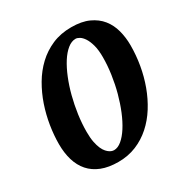

<svg xmlns="http://www.w3.org/2000/svg" viewBox="-163 -817 924 962"><g transform="rotate(-30 299.0 -335.5)"><path d="M442.9 -478Q442.9 -520 435.1 -548.3Q427.2 -576.7 415.8 -594Q404.3 -611.3 391.8 -618.7Q379.4 -626 370.1 -626Q346.2 -626 323 -607.2Q299.8 -588.4 279.3 -556.2Q258.8 -523.9 241.5 -481.2Q224.1 -438.5 211.7 -390.4Q199.2 -342.3 192.1 -291.7Q185.1 -241.2 185.1 -193.8Q185.1 -159.2 189.9 -134.8Q194.8 -110.4 202.1 -94Q209.5 -77.6 218.3 -67.9Q227.1 -58.1 235.4 -53.2Q243.7 -48.3 250 -47.1Q256.3 -45.9 258.8 -45.9Q281.2 -45.9 303.7 -64.7Q326.2 -83.5 346.7 -115.5Q367.2 -147.5 384.8 -190.2Q402.3 -232.9 415.3 -280.8Q428.2 -328.6 435.5 -379.4Q442.9 -430.2 442.9 -478ZM592.8 -460Q592.8 -403.3 583 -346.2Q573.2 -289.1 553.7 -236.1Q534.2 -183.1 505.4 -137.2Q476.6 -91.3 438.2 -57.1Q399.9 -22.9 352.5 -3.4Q305.2 16.1 249 16.1Q192.4 16.1 151.9 0Q111.3 -16.1 85.2 -45.9Q59.1 -75.7 46.6 -117.4Q34.2 -159.2 34.2 -210Q34.2 -260.7 43 -315.9Q51.8 -371.1 69.8 -424.1Q87.9 -477.1 115.7 -524.7Q143.6 -572.3 181.9 -608.4Q220.2 -644.5 269.5 -665.8Q318.8 -687 379.9 -687Q439.5 -687 480.2 -668.5Q521 -649.9 545.9 -618.9Q570.8 -587.9 581.8 -546.6Q592.8 -505.4 592.8 -460Z"/></g></svg>

Font: Charis SIL CyrE
Style: Bold Italic
Weight: 700
Italic angle: -11°
Foundry: SIL International
Version: Version 5.000